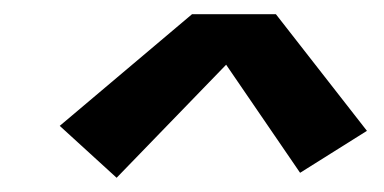

<svg xmlns="http://www.w3.org/2000/svg" viewBox="-20 -716 540 270"><path d="M144 -466 64 -539 250 -696H368L496 -532L402 -473L298 -625Z"/></svg>

Font: Iosevka Slab Oblique
Style: Bold
Weight: 700
Italic angle: -9°
Monospace: yes
Designer: Belleve Invis
Foundry: Belleve Invis
Version: Version 11.1.1; ttfautohint (v1.8.3)